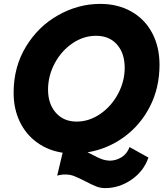

<svg xmlns="http://www.w3.org/2000/svg" viewBox="-20 -774 840 987"><path d="M50 -297Q50 -430 113.5 -534.5Q177 -639 280 -696.5Q383 -754 495 -754Q586 -754 655.5 -714.5Q725 -675 762.5 -604Q800 -533 800 -441Q800 -323 751 -227Q702 -131 617.5 -69.5Q533 -8 430 9L460 24Q484 37 503 44Q522 51 543 52Q576 52 604.5 34.5Q633 17 646 -18L743 36Q719 106 656 149.5Q593 193 521 193Q496 193 473.5 184Q451 175 419 158Q383 140 362 131.5Q341 123 316 123Q293 123 274 129L302 11Q228 0 170.5 -41.5Q113 -83 81.5 -149Q50 -215 50 -297ZM621 -426Q621 -500 581.5 -545Q542 -590 474 -590Q409 -590 352 -551Q295 -512 261 -448Q227 -384 227 -313Q227 -240 267 -194.5Q307 -149 374 -149Q438 -149 495 -188Q552 -227 586.5 -291Q621 -355 621 -426Z"/></svg>

Font: Arvo
Style: Bold Italic
Weight: 700
Italic angle: -13°
Designer: Anton Koovit (Cyrillic Expansion: Cyreal)
Foundry: Anton Koovit, Yassin Baggar
Version: Version 3.000